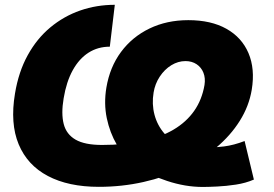

<svg xmlns="http://www.w3.org/2000/svg" viewBox="-20 -757 1123 788"><path d="M812 10.3Q740.2 10.3 665.8 -14.4Q591.3 -39.1 525.9 -78.1Q488.3 -113.8 459.5 -163.1Q430.7 -212.4 418.2 -272.2Q405.8 -332 416.5 -397Q430.7 -481.9 476.8 -543.9Q522.9 -606 593.8 -640.1Q664.6 -674.3 752.9 -674.3Q846.2 -674.3 909.2 -638.9Q972.2 -603.5 999.8 -539.1Q1027.3 -474.6 1013.2 -388.7Q1002 -321.3 964.1 -261Q926.3 -200.7 867.2 -151.1Q808.1 -101.6 732.4 -65.7Q656.7 -29.8 568.6 -10Q480.5 9.8 385.7 9.8Q260.7 9.8 176.5 -34.7Q92.3 -79.1 56.6 -164.8Q21 -250.5 41.5 -373Q56.2 -462.4 93.8 -530.5Q131.3 -598.6 186.5 -644.5Q241.7 -690.4 309.1 -713.9Q376.5 -737.3 451.2 -737.3L430.7 -565.4Q381.8 -565.4 343.3 -540.8Q304.7 -516.1 278.6 -468.8Q252.4 -421.4 241.2 -353.5Q230.5 -290.5 241.5 -248Q252.4 -205.6 290.3 -183.8Q328.1 -162.1 398.4 -162.1Q492.2 -162.1 565.9 -178Q639.6 -193.8 692.4 -225.1Q745.1 -256.3 777.1 -302.2Q809.1 -348.1 819.3 -408.2Q823.7 -436.5 814.9 -458.5Q806.2 -480.5 786.9 -493.4Q767.6 -506.3 741.2 -506.3Q710.9 -506.3 683.1 -489.3Q655.3 -472.2 635.7 -442.6Q616.2 -413.1 610.4 -377.4Q602.5 -330.1 614 -286.4Q625.5 -242.7 654.5 -209.2Q683.6 -175.8 729 -158.7Q751 -145 776.4 -147.9Q801.8 -150.9 823.7 -150.9Q858.9 -150.9 899.2 -156Q939.5 -161.1 983.9 -178.2L1022 -20Q988.3 -5.4 948 0.7Q907.7 6.8 871.1 8.5Q834.5 10.3 812 10.3Z"/></svg>

Font: Inter 28pt Black
Style: Italic
Weight: 900
Italic angle: -9.3988°
Designer: Rasmus Andersson
Foundry: rsms
Version: Version 4.001;git-66647c0bb